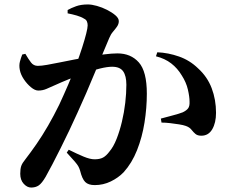

<svg xmlns="http://www.w3.org/2000/svg" viewBox="-20 -808 1040 863"><path d="M120 35Q102 35 86.5 18Q71 1 71 -27Q71 -49 75.5 -62Q80 -75 94 -92Q118 -123 144 -160.5Q170 -198 196 -243Q222 -288 246 -337Q267 -382 286.5 -427.5Q306 -473 322 -516Q338 -559 349.5 -595Q361 -631 367.5 -657Q374 -683 374 -694Q374 -704 370.5 -712Q367 -720 358 -724Q346 -732 325.5 -738Q305 -744 284 -748V-763Q300 -772 322 -780Q344 -788 375 -788Q392 -788 415.5 -781.5Q439 -775 461.5 -763.5Q484 -752 499 -739Q514 -726 514 -713Q514 -700 506 -688.5Q498 -677 488 -665.5Q478 -654 471 -637Q461 -614 444.5 -574Q428 -534 408 -485.5Q388 -437 367.5 -389.5Q347 -342 329 -303Q312 -265 292.5 -224Q273 -183 253 -143Q233 -103 215.5 -69.5Q198 -36 185 -13Q168 16 154 25.5Q140 35 120 35ZM406 24Q377 24 363 10Q349 -4 340 -41Q337 -51 332.5 -59.5Q328 -68 316 -82Q304 -96 280 -122L289 -135Q327 -116 356 -104Q385 -92 405 -92Q429 -92 443.5 -100Q458 -108 472 -127Q490 -148 504 -183.5Q518 -219 528 -261Q538 -303 543 -346Q548 -389 548 -427Q548 -467 533.5 -487.5Q519 -508 484 -508Q462 -508 429.5 -500Q397 -492 360.5 -479Q324 -466 289.5 -452Q255 -438 231 -427Q206 -416 189 -408.5Q172 -401 152 -401Q137 -401 119 -416Q101 -431 87 -452Q73 -473 69 -494Q65 -514 69.5 -531Q74 -548 80 -563L94 -566Q108 -542 119.5 -527Q131 -512 150 -512Q166 -512 191.5 -516.5Q217 -521 249 -527.5Q281 -534 317 -541Q353 -548 389 -554Q413 -559 448 -563.5Q483 -568 508 -568Q568 -568 604 -527.5Q640 -487 640 -387Q640 -323 629.5 -257Q619 -191 596 -133Q573 -75 536 -34Q512 -9 478 7.5Q444 24 406 24ZM885 -198Q868 -198 858.5 -206Q849 -214 840.5 -225Q832 -236 815 -242Q804 -246 785 -249Q766 -252 745 -254.5Q724 -257 706 -257L703 -275Q724 -281 742.5 -285.5Q761 -290 775.5 -294.5Q790 -299 801 -303Q818 -311 825.5 -321Q833 -331 832 -351Q832 -373 824.5 -405.5Q817 -438 797 -469Q778 -501 749.5 -523Q721 -545 681 -555L687 -573Q736 -571 784.5 -554Q833 -537 870 -501Q912 -463 931.5 -411.5Q951 -360 951 -301Q951 -256 934 -227Q917 -198 885 -198Z"/></svg>

Font: Noto Serif TC
Style: Bold
Weight: 700
Designer: Ryoko NISHIZUKA 西塚涼子 (kana & ideographs); Frank Grießhammer (Latin, Greek & Cyrillic); Wenlong ZHANG 张文龙 (bopomofo); San
Foundry: Adobe
Version: Version 2.002-H1;hotconv 1.1.0;makeotfexe 2.6.0